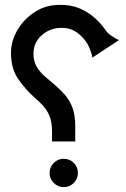

<svg xmlns="http://www.w3.org/2000/svg" viewBox="-20 -766 517 786"><path d="M193 -187V-226Q193 -266 183 -290.5Q173 -315 156.5 -333Q140 -351 119 -369Q82 -402 53 -445Q24 -488 25 -554Q26 -600 52 -644Q78 -688 122.5 -717Q167 -746 223 -746Q270 -747 306 -731.5Q342 -716 368 -692.5Q394 -669 411 -644Q422 -628 439.5 -617Q457 -606 467 -602L358 -530Q357 -542 349.5 -561Q342 -580 336 -590Q319 -616 293.5 -634Q268 -652 233 -652Q185 -652 151 -622Q117 -592 117 -545Q117 -515 130.5 -492.5Q144 -470 164.5 -452.5Q185 -435 205 -418Q227 -399 246 -377.5Q265 -356 276.5 -325.5Q288 -295 288 -248V-187ZM241 0Q217 0 200 -17Q183 -34 183 -58Q183 -82 200 -99Q217 -116 241 -116Q265 -116 282 -99Q299 -82 299 -58Q299 -34 282 -17Q265 0 241 0Z"/></svg>

Font: Reem Kufi Ink
Style: Regular
Weight: 400
Designer: Khaled Hosny
Version: Version 1.7